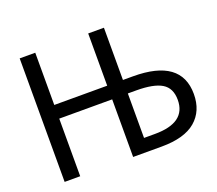

<svg xmlns="http://www.w3.org/2000/svg" viewBox="-119 -879 1177 1043"><g transform="rotate(-20 469.0 -357.0)"><path d="M87 0V-714H177V-412H483V-714H574V-412H632Q910 -412 910 -209Q910 -111 845 -55.5Q780 0 648 0H483V-333H177V0ZM574 -77H637Q817 -77 817 -209Q817 -277 770 -305.5Q723 -334 622 -334H574Z"/></g></svg>

Font: Advent Sans Logo
Style: Regular
Weight: 400
Designer: Types & Symbols
Foundry: Types & Symbols
Version: Version 1.002